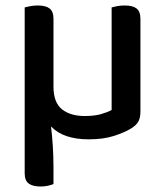

<svg xmlns="http://www.w3.org/2000/svg" viewBox="-20 -494 600 700"><path d="M175 -178Q175 -120 206 -95.5Q237 -71 289 -71Q324 -71 348.5 -78Q373 -85 387 -93V-467Q394 -469 406.5 -471.5Q419 -474 435 -474Q464 -474 478 -463Q492 -452 492 -425V-88Q492 -66 485 -52Q478 -38 457 -25Q434 -11 395.5 1.5Q357 14 303 14Q258 14 223.5 2.5Q189 -9 166 -33Q170 -1 172.5 38Q175 77 175 118V177Q168 180 155.5 183Q143 186 128 186Q99 186 84.5 175Q70 164 70 138V-467Q77 -469 90 -471.5Q103 -474 118 -474Q147 -474 161 -463Q175 -452 175 -425V-178Z"/></svg>

Font: Baloo Thambi 2 Medium
Style: Regular
Weight: 500
Designer: Aadarsh Rajan and Ek Type
Foundry: Ek Type
Version: Version 1.640;hotconv 1.0.111;makeotfexe 2.5.65597; ttfautoh